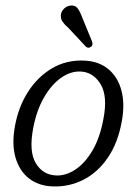

<svg xmlns="http://www.w3.org/2000/svg" viewBox="-20 -673 500 702"><path d="M287 -451.5Q340.5 -449.5 375.5 -420.8Q410.5 -392 423.8 -342.8Q437 -293.5 425.5 -230.5Q411.5 -151 374.5 -96.8Q337.5 -42.5 285 -15.8Q232.5 11 171.5 8.5Q120.5 6.5 85.5 -21Q50.5 -48.5 36.5 -97.8Q22.5 -147 35 -213.5Q47.5 -282.5 82.5 -337.2Q117.5 -392 169.8 -423Q222 -454 287 -451.5ZM185 -31.5Q220 -30 254.8 -52.5Q289.5 -75 317.2 -121.2Q345 -167.5 358 -237.5Q374.5 -321 347.8 -365.2Q321 -409.5 274.5 -411.5Q237.5 -413 202.2 -387.8Q167 -362.5 140.2 -315.5Q113.5 -268.5 101.5 -205Q85 -119.5 110.8 -76.5Q136.5 -33.5 185 -31.5ZM280 -610.5 316.5 -521.5Q318 -516.5 318 -511.2Q318 -506 312.5 -502Q303.5 -495 294.5 -502L230 -571Q216 -583 208.8 -593.5Q201.5 -604 202.5 -618Q203.5 -630 213 -640.2Q222.5 -650.5 236.5 -652.5Q254 -655 263 -643.5Q272 -632 280 -610.5Z"/></svg>

Font: Fraunces 72pt S100 Light
Style: Italic
Weight: 300
Italic angle: -16°
Version: Version 1.000; ttfautohint (v1.8.3)